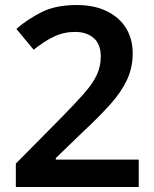

<svg xmlns="http://www.w3.org/2000/svg" viewBox="-20 -744 612 764"><path d="M532 0H43V-93L225 -277Q279 -332 313.5 -371Q348 -410 364.5 -444.5Q381 -479 381 -519Q381 -568 353 -592.5Q325 -617 279 -617Q234 -617 195 -598.5Q156 -580 114 -546L45 -629Q89 -667 145 -695.5Q201 -724 286 -724Q355 -724 405 -699.5Q455 -675 481.5 -632Q508 -589 508 -532Q508 -474 485 -425.5Q462 -377 418.5 -328.5Q375 -280 315 -224L202 -115V-109H532Z"/></svg>

Font: Noto Sans Gujarati UI SemiBold
Style: Regular
Weight: 600
Designer: Jelle Bosma - Monotype Design Team, Universal Thirst
Foundry: Monotype Imaging Inc.
Version: Version 2.106; ttfautohint (v1.8.4.7-5d5b)